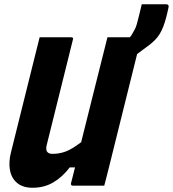

<svg xmlns="http://www.w3.org/2000/svg" viewBox="-20 -876 816 906"><path d="M134 10Q88 10 61 -12.5Q34 -35 27 -73.5Q20 -112 32 -158Q60 -268 87 -379Q114 -490 142 -600Q148 -625 154.5 -650Q161 -675 167 -700H316Q328 -700 324 -689L201 -194Q189 -150 228 -150Q259 -150 288.5 -160.5Q318 -171 363 -205Q394 -329 425 -453Q456 -577 487 -700H593Q597 -705 601 -711Q605 -717 610 -727Q617 -738 621 -748.5Q625 -759 629 -775Q632 -786 638 -810.5Q644 -835 649 -856H763Q779 -856 775 -840Q774 -834 770 -817.5Q766 -801 764 -793Q751 -744 733.5 -715.5Q716 -687 681 -661Q666 -650 652.5 -640Q639 -630 627 -621L500 -110Q493 -80 485.5 -52Q478 -24 472 0H323Q318 0 316 -3.5Q314 -7 315 -11Q324 -47 334 -86H309Q274 -40 231 -15Q188 10 134 10Z"/></svg>

Font: Recursive Mn Lnr St XBd
Style: Italic
Weight: 800
Italic angle: -15°
Monospace: yes
Version: Version 1.079;hotconv 1.0.112;makeotfexe 2.5.65598; ttfautoh